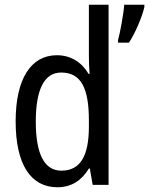

<svg xmlns="http://www.w3.org/2000/svg" viewBox="-20 -780 629 810"><path d="M222 10C283 10 325 -20 355 -69H359L371 0H438V-760H355V-543C355 -523 356 -494 358 -468H354C325 -517 279 -547 220 -547C111 -547 46 -448 46 -268C46 -86 110 10 222 10ZM589 -750V-760H504C502 -725 486 -638 478 -611V-600H524C549 -637 580 -709 589 -750ZM239 -60C166 -60 131 -132 131 -267C131 -399 165 -474 238 -474C322 -474 355 -408 355 -272V-246C355 -122 319 -60 239 -60Z"/></svg>

Font: Noto Sans Lao Looped Condensed
Style: Regular
Weight: 400
Width: 3
Designer: Mark Frömberg, Ben Mitchell
Foundry: The Fontpad Ltd
Version: Version 1.003